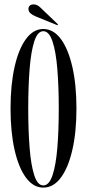

<svg xmlns="http://www.w3.org/2000/svg" viewBox="-20 -843 396 874"><path d="M177 11Q132 11 98.5 -34Q65 -79 46.5 -160Q28 -241 28 -349Q28 -457.5 46.5 -539Q65 -620.5 98.5 -665.8Q132 -711 177 -711Q223 -711 256.8 -665.8Q290.5 -620.5 309.2 -539Q328 -457.5 328 -349Q328 -241 309.2 -160Q290.5 -79 256.8 -34Q223 11 177 11ZM177 1Q203.5 1 219 -45Q234.5 -91 241 -170.2Q247.5 -249.5 247.5 -349Q247.5 -449 241 -528.5Q234.5 -608 219 -654.5Q203.5 -701 177 -701Q151 -701 136 -654.5Q121 -608 114.8 -528.5Q108.5 -449 108.5 -349Q108.5 -249.5 114.8 -170.2Q121 -91 136 -45Q151 1 177 1ZM241.5 -728 142 -768.5Q128.5 -774 119 -782.2Q109.5 -790.5 109.5 -802.5Q109.5 -811 115.2 -817Q121 -823 132.5 -823Q142.5 -823 150.2 -818.8Q158 -814.5 164.5 -808L244 -732Z"/></svg>

Font: Imbue 100pt
Style: Regular
Weight: 400
Designer: Tyler Finck
Foundry: Etcetera Type Company
Version: Version 1.102; ttfautohint (v1.8.3)